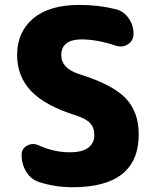

<svg xmlns="http://www.w3.org/2000/svg" viewBox="-20 -785 639 794"><path d="M532.2 -644.5Q532.2 -617.2 508.8 -601.6Q495.1 -592.8 479.5 -592.8Q469.7 -592.8 460 -595.7Q386.7 -621.1 318.4 -622.1Q234.4 -622.1 233.4 -557.6Q233.4 -502 307.6 -478.5Q445.3 -435.5 499.5 -378.9Q553.7 -322.3 553.7 -229.5Q553.7 -10.7 280.3 -10.7Q207 -10.7 141.6 -32.2Q108.4 -43 88.9 -74.2Q69.3 -105.5 69.3 -144.5Q69.3 -169.9 91.8 -182.6Q104.5 -189.5 117.2 -189.5Q127.9 -189.5 138.7 -184.6Q203.1 -155.3 266.6 -155.3Q268.6 -155.3 269.5 -155.3Q320.3 -155.3 345.2 -174.3Q370.1 -193.4 370.1 -226.6Q370.1 -256.8 352.5 -275.9Q335 -294.9 291 -308.6Q165 -348.6 107.9 -409.2Q50.8 -469.7 50.8 -557.6Q50.8 -652.3 117.2 -708.5Q183.6 -764.6 307.6 -764.6Q388.7 -764.6 458 -747.1Q491.2 -739.3 511.7 -710Q532.2 -680.7 532.2 -644.5Z"/></svg>

Font: Gen Jyuu GothicX Heavy
Style: Bold
Weight: 900
Designer: [Source Han Sans]
Ryoko NISHIZUKA  (kana & ideographs); Paul D. Hunt (Latin, Greek & Cyrillic); Wenlong ZHANG  (bopomofo
Version: Version 1.002.20150607